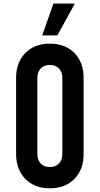

<svg xmlns="http://www.w3.org/2000/svg" viewBox="-20 -1002 539 1038"><path d="M249.5 16Q166.5 16 116.8 -35Q67 -86 67 -169V-581Q67 -664.5 116.8 -715.2Q166.5 -766 249.5 -766Q333 -766 382.5 -715.2Q432 -664.5 432 -581V-169Q432 -86 382.5 -35Q333 16 249.5 16ZM249.5 -99Q281 -99 299 -118.2Q317 -137.5 317 -169V-581Q317 -612.5 299 -631.8Q281 -651 249.5 -651Q218 -651 200 -631.8Q182 -612.5 182 -581V-169Q182 -137.5 200 -118.2Q218 -99 249.5 -99ZM208 -810.5 269 -982.5H384.5L290 -810.5Z"/></svg>

Font: Mohave SemiBold
Style: Regular
Weight: 600
Designer: Gumpita Rahayu
Foundry: Tokotype
Version: Version 2.003